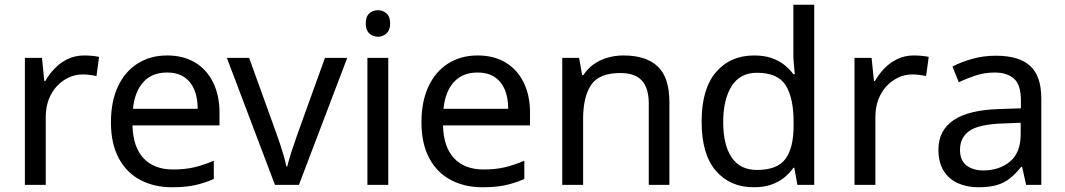

<svg xmlns="http://www.w3.org/2000/svg" viewBox="-20 -780 4494 810"><path d="M335 -546Q350 -546 367.5 -544.5Q385 -543 398 -540L387 -459Q374 -462 358.5 -464Q343 -466 329 -466Q298 -466 270 -453Q242 -440 220 -416.5Q198 -393 185.5 -360Q173 -327 173 -286V0H85V-536H157L167 -438H171Q188 -468 212 -492.5Q236 -517 267 -531.5Q298 -546 335 -546Z M685 -546Q754 -546 803.5 -516Q853 -486 879.5 -431.5Q906 -377 906 -304V-251H539Q541 -160 585.5 -112.5Q630 -65 710 -65Q761 -65 800.5 -74.5Q840 -84 882 -102V-25Q841 -7 801 1.5Q761 10 706 10Q630 10 571.5 -21Q513 -52 480.5 -113.5Q448 -175 448 -264Q448 -352 477.5 -415Q507 -478 560.5 -512Q614 -546 685 -546ZM684 -474Q621 -474 584.5 -433.5Q548 -393 541 -321H814Q814 -367 800 -401Q786 -435 757.5 -454.5Q729 -474 684 -474Z M1140 0 937 -536H1031L1145 -220Q1153 -198 1162 -171Q1171 -144 1178 -119.5Q1185 -95 1188 -78H1192Q1196 -95 1203.5 -120Q1211 -145 1220.5 -172Q1230 -199 1237 -220L1351 -536H1445L1241 0Z M1618 -536V0H1530V-536ZM1575 -737Q1595 -737 1610.5 -723.5Q1626 -710 1626 -681Q1626 -653 1610.5 -639Q1595 -625 1575 -625Q1553 -625 1538 -639Q1523 -653 1523 -681Q1523 -710 1538 -723.5Q1553 -737 1575 -737Z M1995 -546Q2064 -546 2113.5 -516Q2163 -486 2189.5 -431.5Q2216 -377 2216 -304V-251H1849Q1851 -160 1895.5 -112.5Q1940 -65 2020 -65Q2071 -65 2110.5 -74.5Q2150 -84 2192 -102V-25Q2151 -7 2111 1.5Q2071 10 2016 10Q1940 10 1881.5 -21Q1823 -52 1790.5 -113.5Q1758 -175 1758 -264Q1758 -352 1787.5 -415Q1817 -478 1870.5 -512Q1924 -546 1995 -546ZM1994 -474Q1931 -474 1894.5 -433.5Q1858 -393 1851 -321H2124Q2124 -367 2110 -401Q2096 -435 2067.5 -454.5Q2039 -474 1994 -474Z M2610 -546Q2706 -546 2755 -499.5Q2804 -453 2804 -349V0H2717V-343Q2717 -408 2688 -440Q2659 -472 2597 -472Q2508 -472 2474 -422Q2440 -372 2440 -278V0H2352V-536H2423L2436 -463H2441Q2459 -491 2485.5 -509.5Q2512 -528 2544 -537Q2576 -546 2610 -546Z M3160 10Q3060 10 3000 -59.5Q2940 -129 2940 -267Q2940 -405 3000.5 -475.5Q3061 -546 3161 -546Q3203 -546 3234 -535.5Q3265 -525 3288 -507Q3311 -489 3327 -467H3333Q3332 -480 3329.5 -505.5Q3327 -531 3327 -546V-760H3415V0H3344L3331 -72H3327Q3311 -49 3288 -30.5Q3265 -12 3233.5 -1Q3202 10 3160 10ZM3174 -63Q3259 -63 3293.5 -109.5Q3328 -156 3328 -250V-266Q3328 -366 3295 -419.5Q3262 -473 3173 -473Q3102 -473 3066.5 -416.5Q3031 -360 3031 -265Q3031 -169 3066.5 -116Q3102 -63 3174 -63Z M3835 -546Q3850 -546 3867.5 -544.5Q3885 -543 3898 -540L3887 -459Q3874 -462 3858.5 -464Q3843 -466 3829 -466Q3798 -466 3770 -453Q3742 -440 3720 -416.5Q3698 -393 3685.5 -360Q3673 -327 3673 -286V0H3585V-536H3657L3667 -438H3671Q3688 -468 3712 -492.5Q3736 -517 3767 -531.5Q3798 -546 3835 -546Z M4181 -545Q4279 -545 4326 -502Q4373 -459 4373 -365V0H4309L4292 -76H4288Q4265 -47 4240.5 -27.5Q4216 -8 4184.5 1Q4153 10 4108 10Q4060 10 4021.5 -7Q3983 -24 3961 -59.5Q3939 -95 3939 -149Q3939 -229 4002 -272.5Q4065 -316 4196 -320L4287 -323V-355Q4287 -422 4258 -448Q4229 -474 4176 -474Q4134 -474 4096 -461.5Q4058 -449 4025 -433L3998 -499Q4033 -518 4081 -531.5Q4129 -545 4181 -545ZM4207 -259Q4107 -255 4068.5 -227Q4030 -199 4030 -148Q4030 -103 4057.5 -82Q4085 -61 4128 -61Q4196 -61 4241 -98.5Q4286 -136 4286 -214V-262Z"/></svg>

Font: Noto Sans Devanagari
Style: Regular
Weight: 400
Designer: Jelle Bosma - Monotype Design Team
Foundry: Monotype Imaging Inc.
Version: Version 2.003